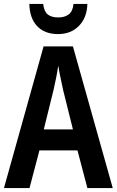

<svg xmlns="http://www.w3.org/2000/svg" viewBox="-20 -949 590 969"><path d="M421 0 371 -190H179L129 0H0L200 -715H348L549 0ZM299 -493Q293 -521 285.5 -556.5Q278 -592 274 -618Q270 -590 263.5 -557Q257 -524 250 -494L201 -296H348ZM421 -929Q419 -860 378.5 -818.5Q338 -777 273 -777Q206 -777 168 -816.5Q130 -856 128 -929H198Q202 -892 220.5 -876.5Q239 -861 274 -861Q306 -861 326.5 -876Q347 -891 351 -929Z"/></svg>

Font: Noto Sans Myanmar UI Condensed SemiBold
Style: Regular
Weight: 600
Width: 3
Designer: Monotype Design Team
Foundry: Monotype Imaging Inc.
Version: Version 2.103; ttfautohint (v1.8.4.7-5d5b)